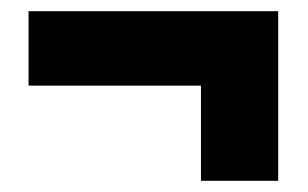

<svg xmlns="http://www.w3.org/2000/svg" viewBox="-20 -439 551 343"><path d="M477 -116H339V-286H31V-419H477Z"/></svg>

Font: Noto Sans Display Black Narrow
Style: Regular
Weight: 900
Width: 4
Designer: Monotype Design team
Foundry: Monotype Imaging Inc.
Version: Version 1.000